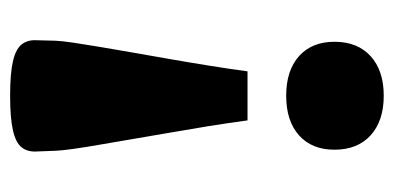

<svg xmlns="http://www.w3.org/2000/svg" viewBox="-215 -331 760 370"><g transform="rotate(90 165.0 -146.0)"><path d="M57.5 165.5 58.5 126.5Q59 114.5 62.2 93Q65.5 71.5 70.2 42.8Q75 14 81 -20.2Q87 -54.5 93.5 -91.5Q100 -128.5 106.2 -167.2Q112.5 -206 117.5 -243H212Q217 -206 223.2 -167.2Q229.5 -128.5 236 -91.5Q242.5 -54.5 248.2 -20.2Q254 14 259 42.8Q264 71.5 267 93Q270 114.5 270.5 126.5L272 165.5Q272.5 181.5 263.8 192.5Q255 203.5 231.5 209Q208 214.5 164.5 214.5Q121 214.5 97.8 209Q74.5 203.5 65.8 192.5Q57 181.5 57.5 165.5ZM164.5 -317.5Q116 -317.5 88.2 -342.2Q60.5 -367 60.5 -410.5Q60.5 -455 88.2 -480.2Q116 -505.5 164.5 -505.5Q213 -505.5 240.8 -480.2Q268.5 -455 268.5 -410.5Q268.5 -367 240.8 -342.2Q213 -317.5 164.5 -317.5Z"/></g></svg>

Font: Newsreader 9pt
Style: Bold
Weight: 700
Designer: Hugues Gentile
Foundry: Production Type
Version: Version 1.003